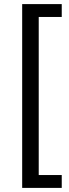

<svg xmlns="http://www.w3.org/2000/svg" viewBox="-20 -756 336 936"><path d="M88.1 160V-736H281V-673.3H168.8V97.3H281V160Z"/></svg>

Font: Archivo SemiBold SemiExpanded
Style: Regular
Weight: 600
Width: 6
Version: Version 2.001